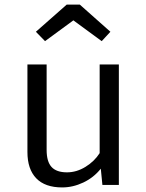

<svg xmlns="http://www.w3.org/2000/svg" viewBox="-20 -809 640 840"><path d="M184 -153Q184 -102 205.5 -78.5Q227 -55 273 -55Q315 -55 354 -79Q393 -103 416 -139V-527H500V0H428L421 -71Q390 -32 344.5 -10.5Q299 11 252 11Q177 11 138.5 -29Q100 -69 100 -144V-527H184ZM137 -670 272 -789H329L463 -670L425 -629L301 -720L177 -629Z"/></svg>

Font: FiraDG Mono
Style: Regular
Weight: 400
Designer: Carrois Corporate & Edenspiekermann AG
Foundry: Carrois Corporate GbR & Edenspiekermann AG
Version: Version 3.206